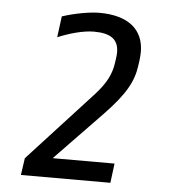

<svg xmlns="http://www.w3.org/2000/svg" viewBox="-47 -656 615 699"><g transform="rotate(5 260.0 -306.5)"><path d="M275 -543C335 -543 365 -523 365 -475C365 -468 364 -460 363 -452L360 -432C354 -393 336 -359 299 -318L64 -62L55 0H382L391 -71H165L336 -248C413 -328 438 -376 446 -433L449 -455C450 -465 451 -475 451 -484C451 -566 394 -613 289 -613C254 -613 198 -603 153 -588L143 -511C186 -529 236 -543 275 -543Z"/></g></svg>

Font: Ropa Sans
Style: Italic
Weight: 400
Designer: Botio Nikoltchev
Foundry: Botjo Nikoltchev
Version: Version 1.002